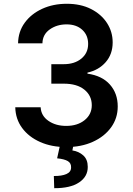

<svg xmlns="http://www.w3.org/2000/svg" viewBox="-20 -757 692 1001"><path d="M325.7 9.8Q249 9.8 189.5 -16.6Q129.9 -43 95.5 -89.6Q61 -136.2 59.6 -197.8H191.9Q194.3 -153.3 232.4 -127Q270.5 -100.6 325.2 -100.6Q383.8 -100.6 421.1 -130.6Q458.5 -160.6 458.5 -208.5Q458.5 -258.3 419.9 -289.6Q381.3 -320.8 312.5 -320.8H247.6V-422.4H312.5Q368.7 -422.4 404.1 -451.4Q439.5 -480.5 439.5 -527.8Q439.5 -573.7 408.7 -601.8Q377.9 -629.9 327.1 -629.9Q276.4 -629.9 239.3 -603.5Q202.1 -577.1 201.2 -531.2H74.2Q75.2 -592.3 109.1 -638.7Q143.1 -685.1 200.2 -711.2Q257.3 -737.3 328.1 -737.3Q400.9 -737.3 454.6 -710Q508.3 -682.6 537.8 -637Q567.4 -591.3 567.4 -536.1Q567.4 -474.6 531.2 -433.1Q495.1 -391.6 436 -378.4V-373Q512.2 -362.3 553 -316.2Q593.8 -270 593.8 -202.1Q593.8 -140.6 559.1 -92.8Q524.4 -44.9 463.9 -17.6Q403.3 9.8 325.7 9.8ZM293.5 -2.9H363.3L357.4 27.3Q390.6 32.2 414.1 53.2Q437.5 74.2 437.5 112.8Q438 163.6 392.3 194.1Q346.7 224.6 262.7 224.1L260.7 160.6Q301.8 161.1 326.2 150.4Q350.6 139.6 350.6 116.2Q351.6 93.8 333.7 83Q315.9 72.3 277.8 68.4Z"/></svg>

Font: Inter Semi Bold
Style: Regular
Weight: 600
Designer: Rasmus Andersson
Foundry: rsms
Version: Version 4.000;git-e0f93cc